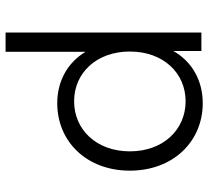

<svg xmlns="http://www.w3.org/2000/svg" viewBox="-50 -522 765 706"><g transform="rotate(90 333.0 -168.5)"><path d="M359 -531C277 -531 207 -493 167 -423V-526H99V194H170V-100C211 -32 280 4 359 4C500 4 607 -104 607 -263C607 -422 500 -531 359 -531ZM352 -468C456 -468 536 -386 536 -263C536 -140 456 -58 352 -58C248 -58 169 -140 169 -263C169 -386 248 -468 352 -468Z"/></g></svg>

Font: Chess Sans
Style: Regular
Weight: 400
Designer: Wolf Bōese
Foundry: Wolf Bōese
Version: Version 7.223;Glyphs 3.3 (3306)